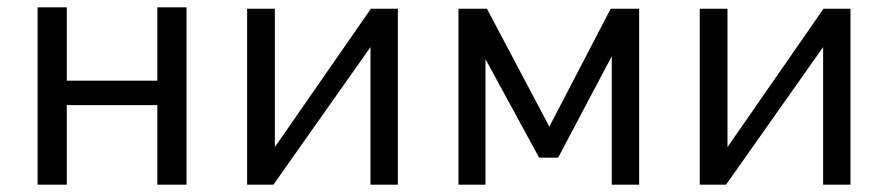

<svg xmlns="http://www.w3.org/2000/svg" viewBox="-20 -506 2433 526"><path d="M83 0V-486H163V-285H411V-486H491V0H411V-218H163V0Z M657 0V-482H733V-103L996 -482H1070V0H995V-377L729 0Z M1236 0V-482H1314L1485 -159L1653 -482H1731V0H1656V-352L1509 -74H1457L1310 -344V0Z M1897 0V-482H1973V-103L2236 -482H2310V0H2235V-377L1969 0Z"/></svg>

Font: Cantarell
Style: Regular
Weight: 400
Designer: Dave Crossland, Nikolaus Waxweiler, Florian Fecher, Jacques Le Bailly, Eben Sorkin, Alexei Vanyashin, Alexios Zavras, Em
Version: Version 0.303